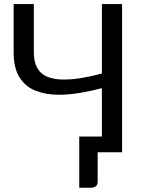

<svg xmlns="http://www.w3.org/2000/svg" viewBox="-20 -736 701 928"><path d="M421 171.5H363V-76H472.5V-310Q351.5 -278 265 -278Q201.5 -278 152 -297.5Q102.5 -317 74 -362.5Q46 -407.5 46 -482.5V-716.5H143.5V-482.5Q143.5 -417 178.5 -384.2Q213.5 -351.5 290 -351.5Q363 -351.5 472.5 -380.5V-716.5H570V0H452V143Q452 169 421 171.5Z"/></svg>

Font: Verano Sans
Style: Regular
Weight: 400
Designer: Lukasz Dziedzic with Adam Twardoch and Botio Nikoltchev
Foundry: tyPoland Lukasz Dziedzic
Version: Version 3.001;December 28, 2019;FontCreator 12.0.0.2547 64-b